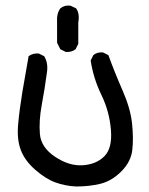

<svg xmlns="http://www.w3.org/2000/svg" viewBox="-20 -676 540 698"><path d="M256.8 2Q216.8 0 181.6 -12.7Q146.5 -25.4 108.4 -58.6Q70.3 -91.8 55.7 -130.4Q41 -168.9 45.9 -223.6Q50.8 -278.3 61.5 -342.8Q72.3 -407.2 84 -471.7Q99.6 -483.4 121.1 -481.4L140.6 -471.7Q156.2 -446.3 150.4 -411.1Q142.6 -352.5 131.8 -294.9Q121.1 -237.3 125 -189Q128.9 -140.6 179.7 -106.4Q230.5 -72.3 279.8 -75.2Q329.1 -78.1 358.9 -107.4Q388.7 -136.7 383.3 -203.6Q377.9 -270.5 348.6 -331.1Q319.3 -391.6 309.6 -456.1L319.3 -475.6Q333 -487.3 354.5 -485.4L374 -475.6Q397.5 -411.1 425.8 -346.7Q454.1 -282.2 460 -227.5Q465.8 -172.9 460.9 -130.4Q456.1 -87.9 420.9 -52.7Q385.7 -17.6 344.7 -7.8Q303.7 2 256.8 2ZM218.8 -487.3 199.2 -497.1 187.5 -520.5V-598.6Q185.5 -626 199.2 -645.5Q214.8 -658.2 236.3 -655.3L256.8 -645.5Q270.5 -626 264.6 -594.7V-516.6L254.9 -497.1Q240.2 -485.4 218.8 -487.3Z"/></svg>

Font: NaikaiFont
Style: Regular
Weight: 400
Version: Version 1.67